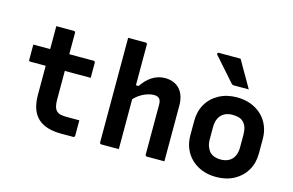

<svg xmlns="http://www.w3.org/2000/svg" viewBox="-100 -1054 2001 1310"><g transform="rotate(15 900.0 -399.5)"><path d="M63 -538H489Q494 -538 497 -535Q500 -532 500 -527Q500 -508 500 -491Q500 -474 500 -456.5Q500 -439 500 -420H74Q72 -420 69.5 -420.5Q67 -421 65.5 -422.5Q64 -424 63.5 -426Q63 -428 63 -431Q63 -450 63 -467.5Q63 -485 63 -502Q63 -519 63 -538ZM500 -120Q500 -92 500 -65Q500 -38 500 -11Q500 -7 497 -3.5Q494 0 489 0Q486 0 476.5 0Q467 0 453.5 0Q440 0 427 0Q414 0 403 0Q351 0 310 -12Q269 -24 240.5 -49.5Q212 -75 197 -116Q182 -157 182 -215Q182 -263 182 -311.5Q182 -360 182 -407.5Q182 -455 182 -503Q182 -551 182 -600Q182 -625 182 -650Q182 -675 182 -700Q213 -700 244 -700Q275 -700 306 -700Q310 -700 312 -698.5Q314 -697 315.5 -695Q317 -693 317 -689Q317 -630 317 -571Q317 -512 317 -453Q317 -394 317 -335.5Q317 -277 317 -217Q317 -189 322 -170Q327 -151 338 -140Q350 -128 367.5 -124Q385 -120 409 -120Q421 -120 433 -120Q445 -120 457 -120Q469 -120 481 -120Z M687 0Q684 0 681.5 -1.5Q679 -3 677.5 -5Q676 -7 676 -11Q676 -91 676 -171Q676 -251 676 -331.5Q676 -412 676 -492Q676 -572 676 -652Q676 -680 676 -705Q676 -730 676 -750Q701 -750 721.5 -750Q742 -750 761.5 -750Q781 -750 800 -750Q804 -750 806 -748.5Q808 -747 809.5 -745Q811 -743 811 -739Q811 -647 811 -554.5Q811 -462 811 -369.5Q811 -277 811 -184.5Q811 -92 811 0Q789 0 769.5 0Q750 0 729.5 0Q709 0 687 0ZM795 -333V-451H830Q845 -473 862.5 -491.5Q880 -510 900.5 -523Q921 -536 943.5 -543Q966 -550 992 -550Q1024 -550 1050.5 -539.5Q1077 -529 1095.5 -508.5Q1114 -488 1123.5 -459Q1133 -430 1133 -394Q1133 -346 1133 -297Q1133 -248 1133 -199Q1133 -150 1133 -100Q1133 -75 1133 -50Q1133 -25 1133 0Q1100 0 1071.5 0Q1043 0 1009 0Q1006 0 1003.5 -1.5Q1001 -3 999.5 -5Q998 -7 998 -11Q998 -70 998 -129Q998 -188 998 -247.5Q998 -307 998 -366Q998 -393 986 -406Q974 -419 948 -419Q931 -419 910.5 -413.5Q890 -408 869.5 -397.5Q849 -387 830 -371Q811 -355 795 -333Z M1500 -550Q1554 -550 1598.5 -533Q1643 -516 1675 -485.5Q1707 -455 1724.5 -413Q1742 -371 1742 -320V-219Q1742 -151 1711.5 -99Q1681 -47 1626.5 -17.5Q1572 12 1500 12Q1446 12 1401.5 -5Q1357 -22 1325 -52.5Q1293 -83 1275.5 -125Q1258 -167 1258 -218V-319Q1258 -387 1288.5 -439Q1319 -491 1374 -520.5Q1429 -550 1500 -550ZM1501 -427Q1467 -427 1443 -413.5Q1419 -400 1406 -374.5Q1393 -349 1393 -313V-225Q1393 -197 1401 -175.5Q1409 -154 1423 -138Q1436 -125 1455.5 -118Q1475 -111 1499 -111Q1533 -111 1557.5 -124.5Q1582 -138 1594.5 -164Q1607 -190 1607 -225V-313Q1607 -344 1600 -365.5Q1593 -387 1579 -401Q1566 -415 1546.5 -421Q1527 -427 1501 -427ZM1454 -811Q1472 -780 1490 -748Q1508 -716 1526.5 -685Q1545 -654 1562 -623Q1537 -623 1511 -623Q1485 -623 1456 -623Q1450 -623 1445.5 -625.5Q1441 -628 1439 -631Q1410 -665 1386 -691Q1362 -717 1340.5 -742.5Q1319 -768 1293 -796Q1289 -801 1291.5 -806Q1294 -811 1300 -811Q1328 -811 1352 -811Q1376 -811 1400.5 -811Q1425 -811 1454 -811Z"/></g></svg>

Font: RecMonoLinear Nerd Font Mono
Style: Bold
Weight: 700
Monospace: yes
Version: Version 1.085; ttfautohint (v1.8.4.7-5d5b);Nerd Fonts 3.2.1